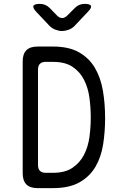

<svg xmlns="http://www.w3.org/2000/svg" viewBox="-20 -970 640 990"><path d="M174 0Q135 0 116 -19Q97 -38 97 -77V-653Q97 -692 116 -711Q135 -730 174 -730H253Q335 -730 387 -700.5Q439 -671 469 -620.5Q499 -570 510.5 -503Q522 -436 522 -360Q522 -292 512 -227Q502 -162 473 -111.5Q444 -61 391 -30.5Q338 0 253 0ZM176 -118Q176 -99 186 -89Q196 -79 215 -79H253Q316 -79 354 -105Q392 -131 413 -171.5Q434 -212 441 -262.5Q448 -313 448 -364Q448 -416 441 -467Q434 -518 413 -559Q392 -600 354 -625.5Q316 -651 253 -651H215Q196 -651 186 -641Q176 -631 176 -612ZM186 -950Q201 -950 213.5 -944.5Q226 -939 236 -929L274 -890Q287 -877 300.5 -877Q314 -877 327 -890L367 -930Q377 -940 389.5 -945Q402 -950 416 -950Q445 -950 449 -939.5Q453 -929 433 -909L365 -837Q352 -823 333.5 -816.5Q315 -810 300 -810Q285 -810 267 -816.5Q249 -823 235 -837L168 -908Q148 -929 152.5 -939.5Q157 -950 186 -950Z"/></svg>

Font: Maple Mono NL Light
Style: Regular
Weight: 300
Monospace: yes
Designer: subframe7536
Version: Version 7.000